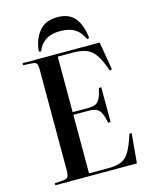

<svg xmlns="http://www.w3.org/2000/svg" viewBox="-135 -1022 875 1109"><g transform="rotate(-15 302.5 -467.5)"><path d="M55 0V-12L110 -16Q128 -17 134.5 -28Q141 -39 141 -67V-669Q141 -694 134.5 -704.5Q128 -715 107 -715L55 -718V-730H516L544 -562L531 -559Q509 -621 487 -654.5Q465 -688 433 -701Q401 -714 349 -714H261V-382H350Q381 -382 397.5 -389Q414 -396 424 -416Q434 -436 444 -477L458 -479V-271L444 -269Q436 -308 426 -329Q416 -350 398.5 -358Q381 -366 350 -366H261V-16H378Q426 -16 455.5 -29Q485 -42 505 -77Q525 -112 546 -177H559L543 0ZM317 -935Q388 -935 422.5 -891Q457 -847 464 -771L451 -768Q432 -812 399 -832.5Q366 -853 312 -853Q257 -853 224 -830.5Q191 -808 176 -768L163 -770Q169 -842 207 -888.5Q245 -935 317 -935Z"/></g></svg>

Font: Literata 72pt Medium
Style: Regular
Weight: 500
Designer: Latin by Veronika Burian and Jose Scaglione. Greek by Irene Vlachou. Cyrillic by Vera Evstafieva.
Foundry: TypeTogether
Version: Version 3.002